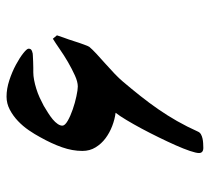

<svg xmlns="http://www.w3.org/2000/svg" viewBox="-47 -496 629 575"><g transform="rotate(-90 267.5 -208.5)"><path d="M449.2 -352.5Q447.3 -347.7 442.4 -332.5Q437 -318.4 431.9 -302Q426.8 -285.6 421.6 -271.7Q416.5 -257.8 414.6 -255.4Q407.2 -246.6 393.8 -234.1Q380.4 -221.7 364.7 -207.8Q349.1 -193.8 334.7 -180.2Q320.3 -166.5 310.5 -154.8Q288.1 -128.4 267.6 -102.5Q247.1 -76.7 228.3 -49.6Q209.5 -22.5 192.6 7.1Q175.8 36.6 160.6 70.3Q158.2 75.7 152.6 78.9Q147 82 140.1 83.5Q133.3 85 126 85.4Q118.7 85.9 112.3 85.9Q96.7 85.9 96.7 72.8Q96.7 64.5 103 45.7Q109.4 26.9 119.9 3.2Q130.4 -20.5 143.6 -47.4Q156.7 -74.2 169.9 -98.9Q183.1 -123.5 195.6 -144.3Q208 -165 217.3 -176.8Q197.8 -179.2 177.5 -187Q157.2 -194.8 140.9 -207Q124.5 -219.2 113.8 -236.6Q103 -253.9 103 -276.4Q103 -306.2 114 -337.4Q125 -368.7 144.5 -403.3Q152.8 -418.9 165 -436.8Q177.2 -454.6 192.6 -469.2Q208 -483.9 226.6 -493.7Q245.1 -503.4 265.6 -503.4Q289.1 -503.4 314.5 -495.1Q339.8 -486.8 361.1 -475.3Q382.3 -463.9 395.8 -453.1Q409.2 -442.4 409.2 -437.5Q409.2 -431.2 405 -428.7Q400.9 -426.3 398.9 -426.3Q396.5 -424.8 388.7 -424.6Q380.9 -424.3 371.3 -423.8Q361.8 -423.3 352.5 -423.3H338.4Q328.1 -423.3 315.4 -420.9Q302.7 -418.5 289.3 -414.3Q275.9 -410.2 262.9 -404.3Q250 -398.4 238.3 -392.1Q227.5 -385.7 216.8 -378.9Q206.1 -372.1 197.5 -365Q189 -357.9 183.8 -350.3Q178.7 -342.8 178.7 -336.4Q178.7 -328.6 193.1 -320.3Q207.5 -312 227.3 -305.2Q247.1 -298.3 266.6 -294.2Q286.1 -290 295.9 -290Q310.1 -290 329.3 -298.8Q348.6 -307.6 368.9 -319.3Q389.2 -331.1 407.7 -344Q426.3 -356.9 439 -364.7Z"/></g></svg>

Font: Accordance
Style: Bold
Weight: 700
Version: Version 1.2 (build January 31, 2020) Miklal Software Solutio